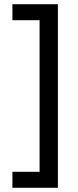

<svg xmlns="http://www.w3.org/2000/svg" viewBox="-20 -769 370 912"><path d="M255 123H39V47H168V-673H39V-749H255Z"/></svg>

Font: Cairo Play Medium
Style: Regular
Weight: 500
Version: Version 3.119